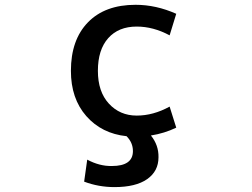

<svg xmlns="http://www.w3.org/2000/svg" viewBox="-20 -553 1040 792"><path d="M679.7 -407.2Q612.3 -443.4 543.9 -443.4Q468.8 -443.4 426.3 -395.5Q383.8 -347.7 383.8 -260.7Q383.8 -174.8 429.2 -125.5Q474.6 -76.2 543.9 -76.2Q612.3 -76.2 679.7 -113.3L707 -26.4Q658.2 -2.9 602.5 5.9Q634.8 45.9 633.8 95.7Q633.8 153.3 586.9 186Q540 218.8 452.1 218.8Q386.7 218.8 327.1 196.3L339.8 105.5Q390.6 132.8 441.4 131.8Q528.3 131.8 528.3 70.3Q528.3 35.2 502 8.8Q399.4 -2 335.9 -74.2Q272.5 -146.5 272.5 -260.7Q272.5 -388.7 342.8 -460.9Q413.1 -533.2 539.1 -533.2Q624 -533.2 707 -496.1Z"/></svg>

Font: GenEi Gothic M SemiBold
Style: Regular
Weight: 500
Designer: o_tamon (Modified); [Source Han Sans]
Ryoko NISHIZUKA  (kana & ideographs); Paul D. Hunt (Latin, Greek & Cyrillic); Wenl
Version: Version 1.1a;Original Version 1.004